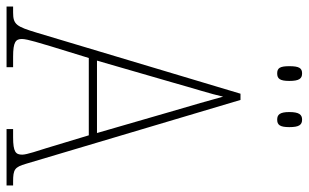

<svg xmlns="http://www.w3.org/2000/svg" viewBox="-201 -744 942 586"><g transform="rotate(90 270.0 -451.0)"><path d="M342 -826C358 -826 365 -834 365 -863C365 -893 358 -902 342 -902C327 -902 319 -893 319 -863C319 -834 327 -826 342 -826ZM201 -826C217 -826 224 -834 224 -863C224 -893 217 -902 201 -902C185 -902 179 -893 179 -863C179 -834 185 -826 201 -826ZM-3 0H182V-20H150C105 -20 96 -28 96 -47C96 -64 111 -109 118 -134L154 -251H390L429 -122C436 -99 449 -62 449 -48C449 -28 441 -20 396 -20H371V0H543V-20H531C494 -20 487 -25 477 -59L282 -714H263L77 -93C58 -30 52 -20 15 -20H-3ZM162 -276 230 -511C245 -565 265 -628 272 -661C282 -625 298 -567 319 -497L383 -276Z"/></g></svg>

Font: Noto Serif Myanmar Condensed Thin
Style: Regular
Weight: 100
Width: 3
Designer: Ben Mitchell and the Monotype Design Team
Foundry: Monotype Imaging Inc.
Version: Version 2.106